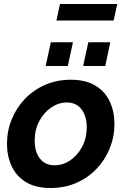

<svg xmlns="http://www.w3.org/2000/svg" viewBox="-20 -933 626 963"><path d="M234 10Q158 10 109.5 -20Q61 -50 38 -100.5Q15 -151 15 -212Q15 -276 38.5 -334Q62 -392 105 -437Q148 -482 206.5 -507.5Q265 -533 335 -533Q411 -533 459.5 -503Q508 -473 531 -423Q554 -373 554 -311Q554 -247 530.5 -189Q507 -131 464 -86Q421 -41 362.5 -15.5Q304 10 234 10ZM254 -104Q296 -104 332.5 -129Q369 -154 392 -197Q415 -240 415 -295Q415 -350 389 -384.5Q363 -419 315 -419Q274 -419 237 -394Q200 -369 177 -325.5Q154 -282 154 -227Q154 -172 180 -138Q206 -104 254 -104ZM209 -602 235 -721H346L320 -602ZM397 -602 423 -721H533L508 -602ZM263 -830 281 -913H568L550 -830Z"/></svg>

Font: Raleway
Style: Bold Italic
Weight: 700
Italic angle: -12°
Designer: Matt McInerney, Pablo Impallari, Rodrigo Fuenzalida
Foundry: Matt McInerney, Pablo Impallari, Rodrigo Fuenzalida
Version: Version 4.101;RELEASE